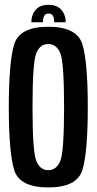

<svg xmlns="http://www.w3.org/2000/svg" viewBox="-20 -794 414 818"><path d="M185.5 4.5Q63.5 4.5 40.5 -69.8Q17.5 -144 17.5 -337.5Q17.5 -530.5 40.5 -605.2Q63.5 -680 185.8 -680Q308 -680 331 -605.2Q354 -530.5 354 -337.5Q354 -144 331 -69.8Q308 4.5 185.5 4.5ZM185.5 -69Q221 -69 237 -108.8Q253 -148.5 253 -337.5Q253 -528 237 -567.2Q221 -606.5 185.5 -606.5Q150.5 -606.5 134.5 -567.2Q118.5 -528 118.5 -337.5Q118.5 -148.5 134.5 -108.8Q150.5 -69 185.5 -69ZM187 -773.5Q223 -773.5 241.5 -752Q260 -730.5 260 -699H211Q211 -736.5 187 -736.5Q163 -736.5 163 -699H113.5Q113.5 -730.5 132 -752Q150.5 -773.5 187 -773.5Z"/></svg>

Font: Anybody Condensed Medium
Style: Regular
Weight: 500
Width: 3
Designer: Tyler Finck
Foundry: Etcetera Type Company
Version: Version 1.010; ttfautohint (v1.8.3) -l 8 -r 50 -G 200 -x 14 